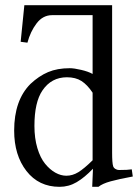

<svg xmlns="http://www.w3.org/2000/svg" viewBox="-20 -703 534 735"><path d="M334.5 -89.4V-348.1Q314.5 -378.4 292 -392.8Q269.5 -407.2 236.3 -407.2Q176.8 -407.2 142.6 -356.9Q111.8 -312 111.8 -220.7Q111.8 -173.8 123 -136.2Q134.3 -98.6 152.6 -76.2Q170.9 -53.7 191.9 -42Q212.9 -30.3 233.9 -30.3Q257.8 -30.3 280 -43.9Q302.2 -57.6 334.5 -89.4ZM409.2 -683.1V-119.6Q409.2 -78.6 413.1 -66.9Q415 -60.5 421.6 -56.4Q428.2 -52.2 435.1 -52.2Q469.2 -52.2 484.4 -54.7L488.3 -27.3Q435.1 -17.6 403.3 -8.8Q371.6 0 356.9 12.2H333L335.9 -57.1Q303.7 -23.4 273.4 -5.6Q243.2 12.2 208 12.2Q128.4 12.2 81.3 -48.3Q34.2 -108.9 34.2 -203.1Q34.2 -319.3 96.7 -381.8Q128.9 -412.1 164.1 -427Q199.2 -441.9 247.1 -441.9Q263.7 -441.9 290.8 -435.5Q317.9 -429.2 334.5 -419.9V-645H179.7Q144 -645 120.1 -613.5Q96.2 -582 85 -539.6L59.1 -543L73.2 -683.1Z"/></svg>

Font: Libertinage
Style: b
Weight: 400
Designer: OSP
Foundry: OSP
Version: Version 1.0; 2008; OFL relea